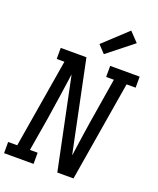

<svg xmlns="http://www.w3.org/2000/svg" viewBox="-185 -1089 980 1193"><g transform="rotate(20 304.5 -493.0)"><path d="M-10 0V-74H50L148 -662H97V-735H267L392 -132Q394 -141 395 -149Q396 -157 397 -165L413 -276Q419 -317 425.5 -358.5Q432 -400 439 -441L475 -662H424V-735H619V-662H559L449 0H342L217 -603Q215 -594 214 -586Q213 -578 212 -570L196 -459Q190 -418 183.5 -376.5Q177 -335 171 -294L134 -74H185V0ZM362 -790 315 -840 472 -986 531 -924Z"/></g></svg>

Font: Iosevka Curly Slab ExObl
Style: Regular
Weight: 400
Width: 7
Italic angle: -9°
Monospace: yes
Designer: Belleve Invis
Foundry: Belleve Invis
Version: Version 11.1.0; ttfautohint (v1.8.3)